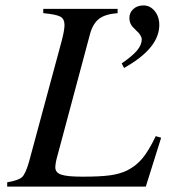

<svg xmlns="http://www.w3.org/2000/svg" viewBox="-20 -695 651 715"><path d="M418 -662.1V-646Q372.6 -642.6 349.9 -625.7Q327.1 -608.9 315.9 -570.8L195.8 -122.1Q186 -88.9 186 -71.8Q186 -52.2 208 -44.7Q230 -37.1 287.1 -37.1Q354 -37.1 390.4 -42.2Q426.8 -47.4 453.1 -60.1Q486.8 -77.1 510.3 -105.2Q533.7 -133.3 560.1 -188L580.1 -182.1L522.9 0H6.8V-16.1Q49.3 -23.4 62.3 -35.6Q75.2 -47.9 87.9 -91.8L209 -540Q220.2 -581.5 220.2 -602.1Q220.2 -624.5 204.6 -633.1Q189 -641.6 141.1 -646V-662.1ZM441.9 -441.9 433.1 -459Q472.2 -485.4 490 -506.6Q507.8 -527.8 507.8 -547.9Q507.8 -563.5 486.8 -582Q472.7 -594.7 467.3 -604.7Q461.9 -614.7 461.9 -628.9Q461.9 -648.4 476.8 -661.6Q491.7 -674.8 514.2 -674.8Q539.1 -674.8 556.2 -653.8Q573.2 -632.8 573.2 -602.1Q573.2 -515.1 441.9 -441.9Z"/></svg>

Font: Accordance
Style: Italic
Weight: 400
Italic angle: -11°
Version: Version 1.2 (build January 31, 2020) Miklal Software Solutio